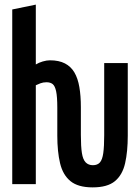

<svg xmlns="http://www.w3.org/2000/svg" viewBox="-20 -797 600 831"><path d="M381 14Q318 14 285 -13Q252 -40 240 -90.5Q228 -141 228 -210V-331Q228 -378 223 -401.5Q218 -425 208 -433Q198 -441 181 -441Q167 -441 155 -436.5Q143 -432 135 -428V0H33V-756L135 -777V-518Q148 -526 165 -531Q182 -536 196 -536Q235 -536 261 -522.5Q287 -509 302 -483.5Q317 -458 323.5 -420Q330 -382 330 -333V-213Q330 -163 334.5 -134.5Q339 -106 351 -94Q363 -82 382 -82Q402 -82 412.5 -94Q423 -106 427 -134.5Q431 -163 431 -212V-524H533V-210Q533 -141 521.5 -90.5Q510 -40 477.5 -13Q445 14 381 14Z"/></svg>

Font: Ubuntu Sans Mono SemiBold
Style: Regular
Weight: 600
Monospace: yes
Designer: Dalton Maag Ltd
Foundry: Dalton Maag Ltd
Version: Version 1.006